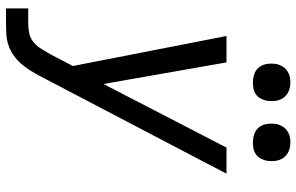

<svg xmlns="http://www.w3.org/2000/svg" viewBox="-194 -579 988 640"><g transform="rotate(90 300.0 -259.0)"><path d="M8 215V141H57Q74 141 91 137.5Q108 134 121.5 122.5Q135 111 144 95.5Q153 80 162 65L200 -8L100 -520H188L260 -110L472 -520H559L235 99Q226 116 216 132.5Q206 149 193 164Q180 179 164 190Q148 201 130 207Q112 213 93.5 214Q75 215 57 215ZM455 -608Q440 -608 426 -613Q412 -618 403.5 -629.5Q395 -641 393 -655.5Q391 -670 393 -685Q395 -695 400.5 -705Q406 -715 415 -721.5Q424 -728 434 -730.5Q444 -733 455 -733Q470 -733 483.5 -727.5Q497 -722 505.5 -710.5Q514 -699 516 -684.5Q518 -670 516 -655Q514 -645 509 -635Q504 -625 495 -618.5Q486 -612 475.5 -610Q465 -608 455 -608ZM255 -608Q240 -608 226 -613Q212 -618 203.5 -629.5Q195 -641 193 -655.5Q191 -670 193 -685Q195 -695 200.5 -705Q206 -715 215 -721.5Q224 -728 234 -730.5Q244 -733 255 -733Q270 -733 283.5 -727.5Q297 -722 305.5 -710.5Q314 -699 316 -684.5Q318 -670 316 -655Q314 -645 309 -635Q304 -625 295 -618.5Q286 -612 275.5 -610Q265 -608 255 -608Z"/></g></svg>

Font: Zed Sans Extended
Style: Italic
Weight: 400
Width: 7
Italic angle: -9°
Designer: Belleve Invis
Foundry: Belleve Invis
Version: Version 1.0.0; ttfautohint (v1.8.4)